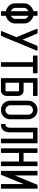

<svg xmlns="http://www.w3.org/2000/svg" viewBox="1582 -2400 804 4007"><g transform="rotate(90 1983.5 -396.0)"><path d="M299 -14H223Q213 -14 213 -24V-116Q181 -124 151.5 -141Q122 -158 99 -182.5Q76 -207 62.5 -238Q49 -269 49 -304V-505Q49 -539 63 -570Q77 -601 99.5 -625.5Q122 -650 151.5 -667Q181 -684 213 -692V-768Q213 -778 223 -778H299Q309 -778 309 -768V-692Q340 -684 369 -666.5Q398 -649 420.5 -624.5Q443 -600 456 -569.5Q469 -539 469 -505V-304Q469 -269 456 -238.5Q443 -208 421 -183Q399 -158 370 -141Q341 -124 309 -116V-24Q309 -14 299 -14ZM144 -505V-304Q144 -291 150.5 -278.5Q157 -266 167 -255Q177 -244 189.5 -235Q202 -226 213 -219V-589Q202 -583 189.5 -574Q177 -565 167 -554Q157 -543 150.5 -530.5Q144 -518 144 -505ZM373 -304V-505Q373 -533 352.5 -555.5Q332 -578 309 -590V-218Q319 -223 331 -235V-234Q344 -248 358.5 -266Q373 -284 373 -304Z M720 -14H638Q633 -14 630.5 -17.5Q628 -21 628 -26Q628 -28 636.5 -50Q645 -72 658.5 -104Q672 -136 687.5 -174.5Q703 -213 717 -247Q731 -281 741.5 -306Q752 -331 755 -338Q751 -346 737 -381Q723 -416 703.5 -463Q684 -510 662.5 -562.5Q641 -615 622.5 -660Q604 -705 592 -735Q580 -765 580 -767Q580 -770 581.5 -774Q583 -778 588 -778H670Q676 -778 679 -772Q714 -697 744.5 -619Q775 -541 807 -465L936 -772Q939 -778 946 -778H1028Q1038 -778 1038 -767Q977 -620 930.5 -507.5Q884 -395 850 -311.5Q816 -228 792.5 -171Q769 -114 754 -79Q739 -44 731.5 -29Q724 -14 720 -14Z M1373 -682V-24Q1373 -14 1363 -14H1287Q1277 -14 1277 -24V-682H1148Q1138 -682 1138 -692V-768Q1138 -778 1148 -778H1500Q1510 -778 1510 -768V-692Q1510 -682 1500 -682Z M1620 -778H1695H1697H1972Q1982 -778 1982 -768V-693Q1982 -684 1972 -684H1706V-487H1871Q1893 -487 1913.5 -478.5Q1934 -470 1948 -453V-454Q1981 -421 1981 -375V-126Q1981 -104 1972 -84Q1963 -64 1948 -48.5Q1933 -33 1913 -23.5Q1893 -14 1871 -14H1620Q1615 -14 1613 -16L1612 -17Q1610 -19 1610 -21V-24V-768Q1610 -778 1620 -778ZM1871 -392H1706V-110H1871Q1875 -110 1880 -116Q1885 -122 1885 -126V-375Q1885 -378 1883 -381.5Q1881 -385 1880 -388Q1879 -389 1875.5 -390.5Q1872 -392 1871 -392Z M2469 -207Q2469 -166 2454 -131Q2439 -96 2413 -70Q2387 -44 2352 -29Q2317 -14 2276 -14Q2235 -14 2199 -28.5Q2163 -43 2137 -69Q2111 -95 2096 -130Q2081 -165 2081 -207V-585Q2081 -626 2096.5 -661Q2112 -696 2138 -722Q2164 -748 2199.5 -763Q2235 -778 2276 -778Q2316 -778 2351 -763Q2386 -748 2412.5 -721.5Q2439 -695 2454 -660Q2469 -625 2469 -585ZM2373 -585Q2373 -626 2345 -654Q2317 -682 2276 -682Q2256 -682 2238 -674.5Q2220 -667 2206 -654Q2192 -641 2184 -623Q2176 -605 2176 -585V-207Q2176 -187 2184.5 -169.5Q2193 -152 2206.5 -138Q2220 -124 2238 -116Q2256 -108 2276 -108Q2296 -108 2313.5 -116Q2331 -124 2345 -138V-137Q2358 -151 2365.5 -169Q2373 -187 2373 -207Z M2655 -778H2962Q2963 -778 2965 -776Q2967 -775 2967 -775Q2970 -772 2970 -768V-24Q2970 -14 2960 -14H2884Q2874 -14 2874 -24V-684H2741V-206Q2741 -197 2740.5 -179.5Q2740 -162 2735.5 -141Q2731 -120 2721 -97.5Q2711 -75 2693 -56.5Q2675 -38 2646.5 -26Q2618 -14 2577 -14Q2567 -14 2567 -24V-100Q2567 -110 2577 -110H2578Q2597 -110 2610 -118Q2623 -126 2630.5 -139.5Q2638 -153 2641.5 -170.5Q2645 -188 2645 -207V-209V-770Q2645 -773 2648 -775Q2649 -776 2649 -776Q2653 -778 2655 -778Z M3085 -14Q3075 -14 3075 -24V-768Q3075 -778 3085 -778H3161Q3171 -778 3171 -768V-486H3351V-768Q3351 -778 3361 -778H3436Q3446 -778 3446 -768V-24Q3446 -14 3436 -14H3361Q3351 -14 3351 -24V-391H3171V-24Q3171 -14 3161 -14Z M3641 -303 3825 -748Q3827 -753 3832 -765.5Q3837 -778 3845 -778H3907Q3917 -778 3917 -768V-24Q3917 -14 3907 -14H3831Q3821 -14 3821 -24V-488L3638 -41Q3636 -35 3632 -24.5Q3628 -14 3619 -14H3556Q3546 -14 3546 -24V-768Q3546 -778 3556 -778H3631Q3641 -778 3641 -768Z"/></g></svg>

Font: Kanalisirung
Style: Regular
Weight: 500
Designer: Peter Wiegel
Foundry: Peter Wiegel
Version: 1.000